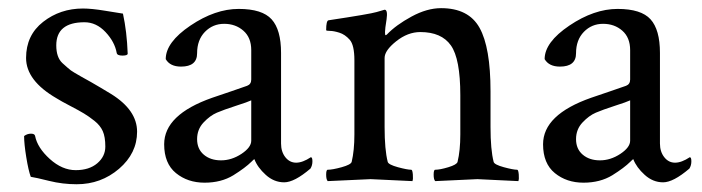

<svg xmlns="http://www.w3.org/2000/svg" viewBox="-20 -448 1747 478"><path d="M186.5 -426.8Q208 -426.8 240.7 -421.4Q273.4 -416 286.1 -414.1Q295.9 -369.1 297.9 -314.5Q297.9 -309.6 284.7 -309.6Q271.5 -309.6 270.5 -316.4Q265.6 -343.8 242.7 -368.2Q219.7 -392.6 190.4 -392.6Q120.1 -392.6 120.1 -335Q120.1 -305.2 135.3 -291Q150.4 -277.3 156.2 -272.9Q162.1 -268.6 182.1 -257.3Q202.1 -246.1 206.5 -243.7Q210.9 -241.2 230 -230Q249 -218.8 256.8 -213.9Q321.3 -173.8 321.3 -120.1Q321.3 -66.4 276.4 -27.8Q231.4 10.7 170.9 10.7Q135.7 10.7 102.5 2.4Q69.3 -5.9 56.6 -7.8Q50.8 -23.4 45.4 -56.6Q40 -89.8 40 -109.4Q47.9 -115.2 57.1 -115.2Q66.4 -115.2 67.4 -109.4Q73.2 -80.1 104 -52.2Q134.8 -24.4 168.5 -24.4Q202.1 -24.4 222.2 -41.5Q242.2 -58.6 242.2 -83Q242.2 -107.4 235.8 -121.6Q229.5 -135.7 215.3 -147Q201.2 -158.2 189 -165.5Q176.8 -172.9 154.3 -184.6Q131.8 -196.3 121.1 -203.1Q44.9 -247.1 44.9 -303.7Q44.9 -360.4 87.4 -393.6Q129.9 -426.8 186.5 -426.8Z M679.7 -316.4V-90.8Q679.7 -70.3 690.4 -56.6Q701.2 -43 717.3 -43Q733.4 -43 753.9 -56.6Q757.8 -56.6 757.8 -46.4Q757.8 -36.1 752.9 -28.3Q712.9 5.9 687.5 5.9Q662.1 5.9 641.6 -12.7Q621.1 -31.2 613.3 -51.8Q612.3 -51.8 606 -45.4Q590.8 -30.3 561 -11.7Q530.8 6.8 489.3 6.8Q447.3 6.8 418 -17.1Q388.7 -41 388.7 -88.9Q388.7 -162.6 508.3 -204.6Q526.4 -210.9 555.7 -220.7Q585 -230.5 595.2 -234.4Q605.5 -238.3 605.5 -250V-323.2Q605.5 -354.5 585.9 -371.6Q566.4 -388.7 538.1 -388.7Q509.8 -388.7 490.2 -368.7Q470.7 -348.6 470.7 -315.4Q470.7 -282.2 430.7 -282.2Q403.3 -282.2 392.6 -300.8Q392.6 -342.8 454.1 -384.3Q515.6 -425.8 574.2 -425.8Q632.8 -425.8 656.2 -399.9Q679.7 -374 679.7 -316.4ZM605.5 -97.7V-198.2Q597.7 -194.3 567.4 -184.6Q537.1 -174.8 520 -167.5Q502.9 -160.2 486.8 -143.1Q470.7 -126 470.7 -101.6Q470.7 -77.1 487.3 -63Q503.9 -48.8 530.3 -48.8Q556.6 -48.8 581.1 -64.9Q605.5 -81.1 605.5 -97.7Z M943.4 -362.3Q965.8 -385.7 1004.4 -406.7Q1043 -427.7 1078.1 -427.7Q1146.5 -427.7 1173.8 -378.9Q1201.2 -330.1 1201.2 -220.7V-131.8Q1201.2 -75.2 1209 -44.9Q1210.9 -38.1 1234.4 -31.7Q1257.8 -25.4 1267.6 -25.4Q1270.5 -25.4 1271.5 -13.7Q1272.5 -2 1270.5 2.9Q1172.9 -2 1168.5 -2Q1164.1 -2 1063.5 2.9Q1059.6 -1 1059.6 -13.2Q1059.6 -25.4 1063.5 -25.4Q1075.2 -25.4 1096.2 -31.7Q1117.2 -38.1 1119.1 -44.9Q1126 -73.2 1126 -113.3V-210.9Q1126 -301.8 1102.5 -335Q1079.1 -368.2 1026.4 -368.2Q995.1 -368.2 966.3 -345.2Q937.5 -322.3 937.5 -303.7V-131.8Q937.5 -75.2 945.3 -44.9Q947.3 -38.1 970.7 -31.7Q994.1 -25.4 1003.9 -25.4Q1006.8 -25.4 1007.8 -13.7Q1008.8 -2 1006.8 2.9Q909.2 -2 902.8 -2Q896.5 -2 795.9 2.9Q792 -1 792 -13.2Q792 -25.4 795.9 -25.4Q807.6 -25.4 830.6 -31.7Q853.5 -38.1 855.5 -44.9Q862.3 -73.2 862.3 -113.3V-297.9Q862.3 -335.9 850.6 -349.1Q838.9 -362.3 824.7 -366.7Q810.5 -371.1 801.3 -371.1Q792 -371.1 792 -373Q792 -396.5 797.9 -397.5Q901.4 -413.1 917.5 -418Q933.6 -422.9 937.5 -423.8Q945.8 -423.8 942.4 -399.9Q938.5 -376 938.5 -368.2Q938.5 -360.4 939.9 -360.4Q941.4 -360.4 943.4 -362.3Z M1623 -316.4V-90.8Q1623 -70.3 1633.8 -56.6Q1644.5 -43 1660.6 -43Q1676.8 -43 1697.3 -56.6Q1701.2 -56.6 1701.2 -46.4Q1701.2 -36.1 1696.3 -28.3Q1656.2 5.9 1630.9 5.9Q1605.5 5.9 1585 -12.7Q1564.5 -31.2 1556.6 -51.8Q1555.7 -51.8 1549.3 -45.4Q1534.2 -30.3 1504.4 -11.7Q1474.1 6.8 1432.6 6.8Q1390.6 6.8 1361.3 -17.1Q1332 -41 1332 -88.9Q1332 -162.6 1451.7 -204.6Q1469.7 -210.9 1499 -220.7Q1528.3 -230.5 1538.6 -234.4Q1548.8 -238.3 1548.8 -250V-323.2Q1548.8 -354.5 1529.3 -371.6Q1509.8 -388.7 1481.4 -388.7Q1453.1 -388.7 1433.6 -368.7Q1414.1 -348.6 1414.1 -315.4Q1414.1 -282.2 1374 -282.2Q1346.7 -282.2 1335.9 -300.8Q1335.9 -342.8 1397.5 -384.3Q1459 -425.8 1517.6 -425.8Q1576.2 -425.8 1599.6 -399.9Q1623 -374 1623 -316.4ZM1548.8 -97.7V-198.2Q1541 -194.3 1510.7 -184.6Q1480.5 -174.8 1463.4 -167.5Q1446.3 -160.2 1430.2 -143.1Q1414.1 -126 1414.1 -101.6Q1414.1 -77.1 1430.7 -63Q1447.3 -48.8 1473.6 -48.8Q1500 -48.8 1524.4 -64.9Q1548.8 -81.1 1548.8 -97.7Z"/></svg>

Font: CrimsonText-Roman
Style: Roman
Weight: 400
Version: Version 0.13